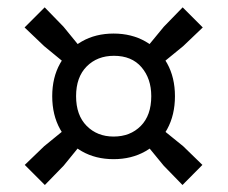

<svg xmlns="http://www.w3.org/2000/svg" viewBox="-20 -638 634 535"><path d="M184.5 -442.5 103 -509.5 48.5 -561.5 104.5 -617.5 157 -563.5 224 -481.5ZM408.5 -442.5 369 -481.5 436.5 -563.5 489 -617.5 545 -561.5 490.5 -509.5ZM488.5 -122.5 436 -176.5 372 -254.5 411.5 -294.5 490.5 -230.5 544 -178.5ZM105 -122.5 49 -178.5 103 -230.5 181.5 -294.5 221 -254.5 157.5 -176.5ZM296.5 -194.5Q246.5 -194.5 208 -216.5Q169.5 -238.5 147.5 -278Q125.5 -317.5 125.5 -370Q125.5 -422 147.5 -461.2Q169.5 -500.5 208 -522.5Q246.5 -544.5 296.5 -544.5Q346.5 -544.5 385.2 -522.5Q424 -500.5 445.8 -461.2Q467.5 -422 467.5 -370Q467.5 -317.5 445.8 -278Q424 -238.5 385.2 -216.5Q346.5 -194.5 296.5 -194.5ZM296.5 -257.5Q343 -257.5 372.2 -287Q401.5 -316.5 401.5 -370Q401.5 -419 374.2 -450.8Q347 -482.5 297.5 -482.5Q251 -482.5 221.5 -452.8Q192 -423 192 -370Q192 -317 221.5 -287.2Q251 -257.5 296.5 -257.5Z"/></svg>

Font: Encode Sans SC Condensed Thin Medium
Style: Regular
Weight: 500
Version: Version 3.002